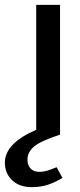

<svg xmlns="http://www.w3.org/2000/svg" viewBox="-80 -570 328 790"><path d="M69 -550V-36Q-60 20 -60 99Q-60 143 -30 171.5Q0 200 50 200Q88 200 117.5 190Q147 180 177 162L153 118Q149 120 126 128.5Q103 137 82 137Q58 137 45.5 123Q33 109 33 87Q33 56 60 33Q87 10 167 -16V-550Z"/></svg>

Font: Cambay Devanagari
Style: Regular
Weight: 700
Designer: Pooja Saxena
Foundry: Pooja Saxena
Version: Version 1.095;PS 001.095;hotconv 1.0.70;makeotf.lib2.5.58329